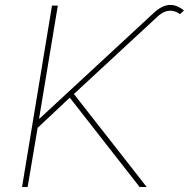

<svg xmlns="http://www.w3.org/2000/svg" viewBox="-20 -750 758 770"><path d="M68.4 0 188.5 -727.5H211.9L136.7 -274.4H138.7L597.7 -699.2Q617.7 -717.8 637.5 -725.3Q657.2 -732.9 677.2 -728.8Q697.3 -724.6 717.8 -708L702.1 -693.4Q677.2 -710.4 653.3 -706.3Q629.4 -702.1 605.5 -677.7L276.4 -373L568.4 0H540L259.8 -358.4L130.9 -237.3L90.8 0Z"/></svg>

Font: Inter Thin
Style: Italic
Weight: 250
Italic angle: -9.3988°
Designer: Rasmus Andersson
Foundry: rsms
Version: Version 4.001;git-66647c0bb